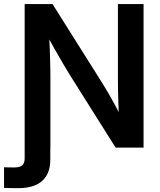

<svg xmlns="http://www.w3.org/2000/svg" viewBox="-62 -748 811 973"><path d="M-41.5 204.1V99.6Q-33.2 100.1 -17.6 100.3Q-2 100.6 9.8 100.6Q39.1 100.6 51 89.6Q63 78.6 63 54.7V-60.5H192.9V61Q192.9 132.3 151.6 168.9Q110.4 205.6 29.3 205.6Q7.8 205.6 -10.7 205.1Q-29.3 204.6 -41.5 204.1ZM63 0V-727.5H204.1L459 -322.8Q470.7 -304.7 487.1 -276.1Q503.4 -247.6 521.5 -214.4Q539.6 -181.2 556.6 -147.5L542.5 -123Q540.5 -155.8 538.8 -196.8Q537.1 -237.8 536.4 -275.1Q535.6 -312.5 535.6 -334.5V-727.5H665.5V0H523.9L294.4 -364.3Q280.3 -387.2 260.7 -419.9Q241.2 -452.6 217.3 -495.1Q193.4 -537.6 165.5 -588.4L185.5 -603Q188.5 -548.8 190.2 -502.2Q191.9 -455.6 192.6 -420.4Q193.4 -385.3 193.4 -364.7V0Z"/></svg>

Font: Inter 28pt SemiBold
Style: Regular
Weight: 600
Designer: Rasmus Andersson
Foundry: rsms
Version: Version 4.001;git-66647c0bb